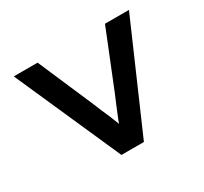

<svg xmlns="http://www.w3.org/2000/svg" viewBox="-143 -901 1170 1103"><g transform="rotate(-30 442.0 -350.0)"><path d="M370 0 60 -700H218L379 -327Q386 -308 397 -283Q408 -258 420.5 -229Q433 -200 444 -170.5Q455 -141 464 -113L431 -112Q441 -147 455.5 -184Q470 -221 485.5 -257.5Q501 -294 514 -325L665 -700H824L519 0Z"/></g></svg>

Font: Lexend Peta SemiBold
Style: Regular
Weight: 600
Designer: Bonnie Shaver-Troup, Thomas Jockin
Foundry: Lexend
Version: Version 1.007